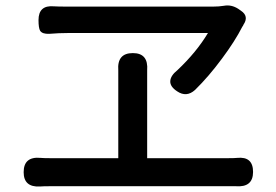

<svg xmlns="http://www.w3.org/2000/svg" viewBox="-20 -711 1002 698"><path d="M837 -34Q825 -34 812 -34H486H160Q137 -34 125 -33Q66 -30 66 -85Q66 -143 128 -137Q139 -136 160 -136H410V-424Q410 -440 410 -455Q405 -518 463 -518Q520 -518 515 -455Q515 -440 515 -424V-136H812Q832 -136 842 -137Q900 -143 900 -86Q900 -29 837 -34ZM624 -379Q598 -396 599 -416Q600 -436 625 -456Q694 -521 736 -591H229Q194 -591 159 -588Q134 -587 126 -599Q120 -609 120 -638Q120 -693 176 -688Q191 -687 222 -687H488H755Q776 -687 794 -690Q821 -695 846 -679L856 -672Q886 -652 865 -621Q865 -620 863.5 -617.5Q862 -615 861 -614Q834 -561 787 -498Q739 -433 689 -384Q658 -356 624 -379Z"/></svg>

Font: GenSenRounded JP M
Style: Regular
Weight: 500
Version: Version 1.501;PS 1;hotconv 16.6.51;makeotf.lib2.5.65220